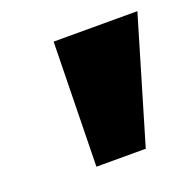

<svg xmlns="http://www.w3.org/2000/svg" viewBox="-69 -775 449 446"><g transform="rotate(-20 156.0 -551.5)"><path d="M99 -398 105 -705H312L221 -398Z"/></g></svg>

Font: Nunito Sans 10pt Black
Style: Italic
Weight: 900
Italic angle: -9°
Designer: Vernon Adams
Foundry: Vernon Adams
Version: Version 3.101;gftools[0.9.27]